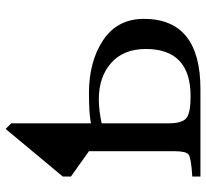

<svg xmlns="http://www.w3.org/2000/svg" viewBox="-45 -687 732 682"><g transform="rotate(-90 321.0 -346.0)"><path d="M35 0V-29Q101 -33 113 -42Q125 -51 125 -93V-396L35 -460V-489L204 -692L224 -672V-389Q258 -396 331 -396Q444 -396 519.5 -345.5Q595 -295 595 -201Q595 0 345 0ZM224 -112Q224 -65 242.5 -50Q261 -35 320 -35Q488 -35 488 -194Q488 -273 438.5 -317Q389 -361 309 -361Q271 -361 224 -351Z"/></g></svg>

Font: Linguistics Pro
Style: Regular
Weight: 400
Designer: Stefan Peev, Context Ltd
Foundry: Stefan Peev, Context Ltd
Version: Version 001.000